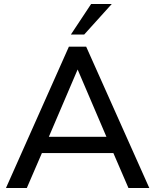

<svg xmlns="http://www.w3.org/2000/svg" viewBox="-20 -947 781 967"><path d="M627 0 551 -176H191L115 0H10L327 -712H414L732 0ZM226 -258H516L371 -597ZM404 -773H337L439 -927H543Z"/></svg>

Font: Muli SemiBold
Style: Regular
Weight: 600
Designer: Vernon Adams
Foundry: Vernon Adams
Version: Version 2.000